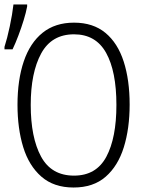

<svg xmlns="http://www.w3.org/2000/svg" viewBox="-28 -826 648 856"><path d="M300 10Q212 10 156.5 -38.5Q101 -87 75.5 -170Q50 -253 50 -359Q50 -470 78 -552.5Q106 -635 162 -680Q218 -725 302 -725Q387 -725 442 -679.5Q497 -634 523.5 -551.5Q550 -469 550 -360Q550 -253 524 -169.5Q498 -86 443 -38Q388 10 300 10ZM302 -43Q401 -43 446 -127Q491 -211 491 -358Q491 -508 445 -590.5Q399 -673 302 -673Q202 -673 155.5 -587.5Q109 -502 109 -358Q109 -213 155 -128Q201 -43 302 -43ZM-8 -617Q4 -654 15.5 -708Q27 -762 32 -806H93V-797Q88 -770 77.5 -736Q67 -702 54 -667.5Q41 -633 28 -606H-8Z"/></svg>

Font: Noto Sans Mono Light
Style: Regular
Weight: 300
Designer: Monotype Design Team
Foundry: Monotype Imaging Inc.
Version: Version 2.014; ttfautohint (v1.8.4.7-5d5b)